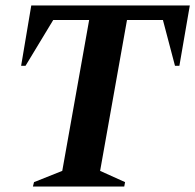

<svg xmlns="http://www.w3.org/2000/svg" viewBox="-20 -680 712 700"><path d="M100 0 104 -16 207 -57 305 -607H174L73 -440H57L94 -660H672L634 -440H618L574 -607H443L345 -57L436 -16L433 0Z"/></svg>

Font: Spectral SC
Style: Bold Italic
Weight: 700
Italic angle: -10°
Designer: Jean-Baptiste Levee
Foundry: Production Type
Version: Version 2.001